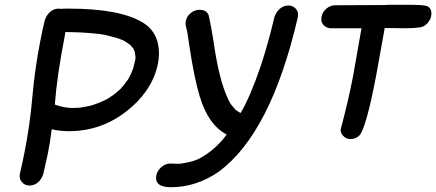

<svg xmlns="http://www.w3.org/2000/svg" viewBox="-20 -563 1822 802"><path d="M253 -429 250 -410Q218 -247 209 -126H210Q224 -120 255 -114H259Q270 -112 286 -112L312 -113Q313 -113 315.5 -113.5Q318 -114 320 -114Q322 -114 323 -115Q361 -120 383 -130L392 -133Q429 -148 442 -159Q443 -159 444.5 -160.5Q446 -162 449 -163Q467 -176 485 -193L486 -195Q492 -200 505 -218L516 -233L517 -235Q528 -254 535 -274L537 -280Q541 -294 544 -309Q546 -316 546 -323Q546 -330 544 -336V-339Q544 -346 538 -358V-359Q529 -370 525 -374Q525 -375 524 -375Q523 -375 523 -376Q510 -386 492 -396H491Q467 -406 420 -417L396 -421Q325 -429 253 -429ZM268 -527Q480 -527 576 -469Q623 -441 638 -388Q644 -364 644 -339Q644 -319 640 -298Q623 -212 556 -141Q433 -15 268 -15Q231 -15 196 -23Q190 28 180 78Q171 121 161 163Q155 184 139.5 198Q124 212 103 212Q84 212 72 198Q62 187 62 172Q62 168 63 163Q73 121 81 80Q105 -39 115 -156Q125 -273 148 -390Q156 -434 167 -478Q173 -498 188.5 -512.5Q204 -527 225 -527L231 -526Q237 -527 268 -527Z M790 109 793 108H791Q806 104 829 90Q866 67 895 37Q896 37 896 36Q896 35 897 34Q908 25 927 -1Q850 -41 814 -161Q791 -238 771 -371Q763 -430 758 -448Q755 -457 755 -465Q755 -470 756 -474Q761 -501 788 -516Q801 -522 814 -522Q844 -522 852 -498Q863 -448 871 -396Q895 -225 934 -147Q935 -141 940 -137V-134Q946 -125 952.5 -118Q959 -111 963 -105Q967 -103 969 -101Q975 -96 985 -91Q1025 -158 1069 -287L1074 -302Q1104 -396 1126 -491Q1133 -512 1148.5 -526Q1164 -540 1185 -540Q1204 -540 1216 -526Q1225 -516 1225 -502Q1225 -497 1224 -491Q1112 -7 894 154Q800 219 694 219Q632 219 632 181Q632 175 633 169Q637 150 654 135Q671 120 692 120Q704 121 731 121Q757 118 790 109Z M1444 18Q1426 18 1413 4Q1403 -6 1403 -21Q1403 -24 1404 -28L1405 -30Q1434 -138 1455 -246L1490 -445H1361Q1342 -446 1330 -460Q1322 -470 1322 -483Q1322 -488 1323 -493Q1327 -513 1343.5 -527Q1360 -541 1380 -541L1583 -542L1605 -543Q1625 -543 1690 -543Q1755 -543 1767 -536Q1782 -527 1782 -508Q1782 -502 1781 -496Q1779 -484 1768 -469Q1757 -454 1737 -449Q1707 -445 1678 -445L1587 -446L1551 -246Q1508 -22 1480 4Q1465 18 1444 18Z"/></svg>

Font: Bad Comic
Style: Italic
Weight: 400
Italic angle: -11°
Designer: GGBotNet
Foundry: GGBotNet
Version: 0.95